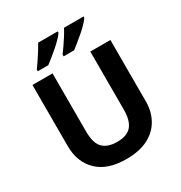

<svg xmlns="http://www.w3.org/2000/svg" viewBox="-213 -1087 1181 1250"><g transform="rotate(-30 378.0 -462.0)"><path d="M671 -252Q671 -178 638.5 -118.5Q606 -59 540.5 -24.5Q475 10 375 10Q233 10 159 -62.5Q85 -135 85 -254V-714H236V-277Q236 -189 272 -153Q308 -117 379 -117Q453 -117 486.5 -156Q520 -195 520 -278V-714H671ZM596 -924Q588 -911 569 -891Q550 -871 525 -849Q500 -827 475.5 -807.5Q451 -788 433 -774H354V-787Q368 -806 386 -832Q404 -858 421 -885Q438 -912 449 -934H596ZM402 -924Q394 -911 375 -891Q356 -871 331 -849Q306 -827 281.5 -807.5Q257 -788 239 -774H160V-787Q174 -806 191.5 -832Q209 -858 226 -885Q243 -912 255 -934H402Z"/></g></svg>

Font: Noto Sans Adlam
Style: Regular
Weight: 400
Designer: Mark Jamra, Neil Patel
Foundry: JamraPatel LLC
Version: Version 3.001